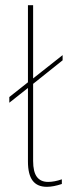

<svg xmlns="http://www.w3.org/2000/svg" viewBox="-20 -717 273 742"><path d="M88 -93V-377L16 -320V-342L88 -399V-697H108V-414L222 -504V-484L108 -393V-95Q108 -53 122.5 -33.5Q137 -14 166 -14Q190 -14 219 -24V-6Q186 5 161 5Q124 5 106 -19Q88 -43 88 -93Z"/></svg>

Font: Hanken Grotesk Thin
Style: Regular
Weight: 100
Designer: Alfredo Marco Pradil
Foundry: Hanken Design Co.
Version: Version 3.014